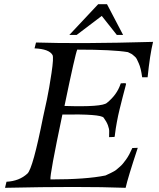

<svg xmlns="http://www.w3.org/2000/svg" viewBox="-20 -898 759 917"><path d="M711 -698Q696 -637 685 -529H659Q656 -551 652 -567.5Q648 -584 642.5 -596Q637 -608 633.5 -615.5Q630 -623 622.5 -629Q615 -635 612.5 -637.5Q610 -640 601 -644Q592 -648 591 -649Q519 -661 349 -661Q340 -643 288 -392Q469 -386 491 -407Q538 -445 555 -495Q556 -498 557 -500Q578 -502 582 -499Q583 -499 578.5 -482.5Q574 -466 565.5 -433Q557 -400 551 -375Q544 -347 538 -314Q532 -281 530 -263Q528 -245 527 -244L501 -243Q501 -257 501.5 -269.5Q502 -282 495.5 -299.5Q489 -317 475 -336Q461 -354 278 -351Q217 -61 221 -41Q392 -41 484 -60Q485 -61 494.5 -65Q504 -69 507.5 -71Q511 -73 521 -78Q531 -83 536.5 -88Q542 -93 551 -100.5Q560 -108 567 -116.5Q574 -125 582 -136Q590 -147 597.5 -161Q605 -175 612 -191L638 -192Q590 -47 580 -1Q365 -9 4 -1L11 -30Q72 -33 111 -69Q137 -93 186 -340Q193 -370 204 -422.5Q215 -475 226 -549Q237 -623 231 -635Q215 -664 145 -667L152 -695Q357 -688 711 -698ZM568 -731H538L466 -822L346 -731H311L449 -878H491Z"/></svg>

Font: GFS Artemisia
Style: Italic
Weight: 400
Italic angle: -12°
Designer: Takis Katsoulidis and George D. Matthiopoulos
Foundry: George Matthiopoulos and Takis Katsoulidis
Version: Version 1.0